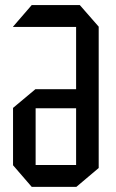

<svg xmlns="http://www.w3.org/2000/svg" viewBox="-20 -728 450 748"><path d="M30.8 -623.1V-624.1L103.6 -708.3H290.9L364.5 -624.1V-623.1ZM103.6 0 30.8 -84.2V-85.2H276.5V0ZM30.8 -85.2V-307.6L117.8 -380.4H118.8V-85.2ZM118.8 -306.3V-380.4H276.5V-306.3ZM276.5 0V-623.1H364.5V-73.5L277.5 0Z"/></svg>

Font: Foldit Thin
Style: Regular
Weight: 100
Designer: Sophia Tai
Foundry: Sophia Tai
Version: Version 1.003